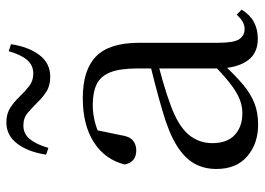

<svg xmlns="http://www.w3.org/2000/svg" viewBox="-133 -675 823 597"><g transform="rotate(-90 278.5 -376.5)"><path d="M189.7 14.6Q130.5 14.6 91.1 -19.1Q51.6 -52.8 51.6 -115.1Q51.6 -153.9 68.8 -184.3Q85.9 -214.6 125.4 -239Q164.9 -263.5 230.9 -282.3Q272.8 -294.9 318.8 -306.7Q364.8 -318.5 404.8 -327.7V-303.3Q364.8 -293.3 323.7 -281.5Q282.6 -269.7 248.6 -257Q185.3 -233.6 158.6 -201.7Q131.9 -169.7 131.9 -128.2Q131.9 -81.6 157.5 -58Q183.2 -34.4 225.1 -34.4Q247.6 -34.4 269.6 -43.3Q291.6 -52.2 319.7 -74.2Q347.7 -96.3 385.8 -134.4L394.5 -87.1H370.9Q339.7 -53.7 312.5 -31.1Q285.2 -8.4 256.1 3.1Q227 14.6 189.7 14.6ZM456.8 13.6Q412.1 13.6 389.8 -16.6Q367.5 -46.7 364.2 -99.7V-103.3V-359Q364.2 -415 352.1 -445.3Q339.9 -475.6 314.7 -487.6Q289.6 -499.6 250 -499.6Q221.3 -499.6 192.1 -491.4Q162.9 -483.2 129.7 -464.7L173.2 -491.9L156.8 -412.7Q153.2 -386 140.7 -375.2Q128.1 -364.3 109.4 -364.3Q73.2 -364.3 65.5 -399.7Q80.4 -461 134.1 -495.8Q187.8 -530.6 272.2 -530.6Q359.5 -530.6 401.8 -489.2Q444 -447.8 444 -354.6V-107.7Q444 -60.8 455.1 -44.2Q466.1 -27.5 486.4 -27.5Q499 -27.5 509 -33.2Q519 -38.8 531.4 -52.1L547.1 -36.7Q531.2 -10.7 508.6 1.4Q486 13.6 456.8 13.6ZM96.1 -644.7Q104.5 -699.9 130 -734.1Q155.6 -768.2 196.5 -768.2Q223.3 -768.2 242.3 -755.8Q261.3 -743.3 276.5 -727.1Q293.9 -709 309.9 -696.8Q325.8 -684.5 348.5 -684.5Q374.5 -684.5 391.1 -704.4Q407.7 -724.3 417.7 -761L439.6 -753.8Q431.1 -698.2 405.6 -665Q380 -631.8 338.5 -631.8Q310.5 -631.8 292 -643.8Q273.5 -655.8 258.9 -671.2Q242.3 -687.9 226.3 -701.6Q210.4 -715.3 186.9 -715.3Q160.9 -715.3 144.4 -695.2Q127.9 -675 117.1 -637.5Z"/></g></svg>

Font: Early Summer Mincho VF
Style: Regular
Weight: 250
Designer: GuiWonder
Version: Version 1.002